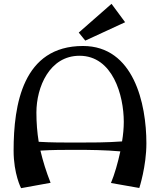

<svg xmlns="http://www.w3.org/2000/svg" viewBox="-20 -966 834 1002"><path d="M413 -726C99 -726 51 -420 51 -180C51 -58 90 16 90 16L244 -12C221 -70 204 -125 191 -180C252 -184 313 -184 373 -184C450 -184 530 -183 608 -176C595 -116 578 -56 559 -11L707 15C707 15 744 -98 744 -218C744 -425 678 -726 413 -726ZM170 -379C170 -511 238 -675 395 -675C568 -675 626 -469 626 -330C626 -299 623 -264 617 -228C537 -222 456 -222 378 -222C312 -222 247 -222 182 -226C174 -275 170 -325 170 -379ZM562 -946 391 -796 425 -754 633 -850Z"/></svg>

Font: Original Surfer
Style: Regular
Weight: 400
Designer: Astigmatic (AOETI)
Foundry: Astigmatic (AOETI)
Version: Version 1.001